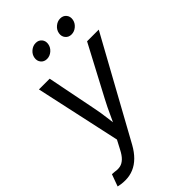

<svg xmlns="http://www.w3.org/2000/svg" viewBox="-290 -837 1136 1136"><g transform="rotate(-45 278.5 -269.0)"><path d="M-9.8 199.7 17.6 124.5 40 126Q63.5 130.4 83 126Q102.5 121.6 120.4 104.7Q138.2 87.9 154.8 55.2L183.6 0.5L66.9 -535.6H156.7L219.2 -221.2Q228.5 -175.3 233.9 -129.4Q239.3 -83.5 245.6 -40H216.8Q237.8 -83.5 258.3 -129.4Q278.8 -175.3 303.2 -221.2L469.7 -535.6H567.4L225.1 86.4Q203.1 126 176 152.8Q148.9 179.7 116.9 193.1Q85 206.5 48.3 206.5Q29.8 206.5 14.4 204.3Q-1 202.1 -9.8 199.7ZM433.6 -628.9Q409.7 -628.9 395.8 -645.8Q381.8 -662.6 385.7 -686.5Q389.6 -710.4 409.4 -727.1Q429.2 -743.7 452.6 -743.7Q476.6 -743.7 490.5 -727.1Q504.4 -710.4 500.5 -686.5Q496.6 -662.6 477.1 -645.8Q457.5 -628.9 433.6 -628.9ZM228.5 -628.9Q204.6 -628.9 190.7 -645.8Q176.8 -662.6 180.7 -686.5Q184.6 -710.4 204.3 -727.1Q224.1 -743.7 247.6 -743.7Q271.5 -743.7 285.4 -727.1Q299.3 -710.4 295.4 -686.5Q291.5 -662.6 272 -645.8Q252.4 -628.9 228.5 -628.9Z"/></g></svg>

Font: Inter 20pt
Style: Italic
Weight: 400
Italic angle: -9.3988°
Version: Version 4.001;git-66647c0bb